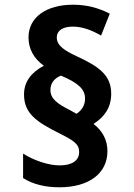

<svg xmlns="http://www.w3.org/2000/svg" viewBox="-20 -786 570 815"><path d="M232 9C359 9 436 -51 436 -144C436 -190 417 -229 377 -260C424 -290 452 -330 452 -388C452 -468 399 -504 304 -548C255 -571 221 -592 221 -627C221 -656 246 -673 289 -673C328 -673 368 -659 409 -635L446 -728C397 -753 347 -766 290 -766C177 -766 101 -713 101 -627C101 -579 123 -538 166 -507C112 -478 82 -439 82 -385C82 -303 137 -268 230 -221C292 -190 316 -175 316 -141C316 -103 284 -84 233 -84C184 -84 122 -106 78 -134V-30C120 -4 171 9 232 9ZM305 -303 276 -319C222 -346 194 -368 194 -404C194 -432 210 -454 239 -465C316 -432 341 -406 341 -367C341 -339 327 -318 305 -303Z"/></svg>

Font: Noto Sans Mono Condensed ExtraBold
Style: Regular
Weight: 800
Width: 3
Designer: Monotype Design Team
Foundry: Monotype Imaging Inc.
Version: Version 2.014